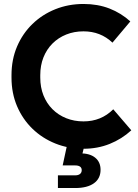

<svg xmlns="http://www.w3.org/2000/svg" viewBox="-20 -735 696 968"><path d="M401 15Q325 15 259 -11.5Q193 -38 143.5 -86Q94 -134 66 -199.5Q38 -265 38 -344V-356Q38 -435 66 -500.5Q94 -566 143.5 -614Q193 -662 259 -688.5Q325 -715 401 -715Q473 -715 532 -692Q591 -669 637 -627L547 -520Q487 -577 401 -577Q354 -577 314 -561Q274 -545 244.5 -515.5Q215 -486 199 -445.5Q183 -405 183 -356V-344Q183 -295 199 -254.5Q215 -214 244.5 -184.5Q274 -155 314 -139Q354 -123 401 -123Q490 -123 551 -184L642 -78Q594 -34 533 -9.5Q472 15 401 15ZM359 213H272V149H359Q375 149 383.5 142Q392 135 392 123Q392 111 383.5 105Q375 99 359 99H296L324 -31H413L391 58L330 38H384Q433 38 460 60Q487 82 487 121Q487 165 453.5 189Q420 213 359 213Z"/></svg>

Font: SUSE Thin
Style: Bold
Weight: 700
Version: Version 1.000